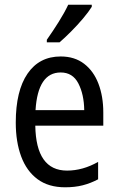

<svg xmlns="http://www.w3.org/2000/svg" viewBox="-20 -786 502 816"><path d="M238 -546Q297 -546 337.5 -515Q378 -484 398.5 -430Q419 -376 419 -308V-252H130Q133 -61 265 -61Q332 -61 397 -98V-24Q365 -7 331.5 1.5Q298 10 257 10Q186 10 139.5 -24.5Q93 -59 70 -121Q47 -183 47 -265Q47 -400 97 -473Q147 -546 238 -546ZM238 -478Q141 -478 131 -318H338Q337 -385 313 -431.5Q289 -478 238 -478ZM370 -757Q357 -736 333 -707.5Q309 -679 281.5 -651.5Q254 -624 233 -606H179V-617Q205 -654 229.5 -693Q254 -732 270 -766H370Z"/></svg>

Font: Noto Sans Bengali UI Condensed
Style: Regular
Weight: 400
Width: 3
Designer: Jelle Bosma - Monotype Design Team
Foundry: Monotype Imaging Inc.
Version: Version 2.003; ttfautohint (v1.8.4.7-5d5b)